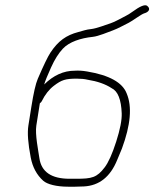

<svg xmlns="http://www.w3.org/2000/svg" viewBox="-20 -709 583 725"><path d="M130.5 -319C134.3 -321.7 136.7 -324.3 137.8 -327C150 -351.8 165.2 -371.2 183.4 -385.1C212.7 -407.4 227.2 -412 270.1 -412C286 -412 299.5 -410.7 310.6 -408C347.9 -402.1 378.3 -391.4 401.6 -376C425.1 -364.8 437.7 -333 439.6 -280.8C440.5 -255.7 433.5 -220.2 418.8 -174.3C404.1 -128.4 389.6 -95.9 375.2 -77C345.9 -38.4 326.8 -34 268.4 -34H242.4C174 -34 136.1 -60 128.7 -112C124.8 -139.7 111.9 -201.3 117.2 -235ZM146.8 -390C150.4 -402.6 159.1 -424 172.7 -454.1C186.3 -484.3 201.1 -507.9 217.2 -525C241.6 -551.1 284.8 -565.1 330 -569.8C352.2 -572.1 388 -587.8 406.6 -594.4C425.3 -601.1 449.1 -614.8 465.9 -622.9C479.6 -629.5 514.1 -656 525.1 -658.8C540.3 -662.8 551 -674.9 535.8 -686.9C527.6 -693.4 508.7 -685.7 479.2 -664C470.6 -657.7 462.4 -652.6 454.6 -648.8C440 -641.6 413.9 -626.2 397.6 -621.1C380.4 -615.6 344.5 -601.4 323.6 -599.2C304.8 -597.3 294.2 -592.9 275.6 -588C230.1 -576 199.6 -554.5 170.3 -510.1C160.3 -494.8 144.4 -461.9 122.7 -411.4C114.7 -393 106.6 -357.5 98.3 -305L87.2 -235C82.8 -207.4 85.8 -167 96.1 -114C103.1 -77.5 118.8 -48.4 143.2 -26.5C158.1 -13.1 192.9 -4 237.6 -4H263.6C273.6 -4 284.7 -4.3 296.8 -5C354.9 -8 396.9 -41.5 422.7 -105.5C429.3 -121.8 435.2 -136 440.4 -148C473.4 -237.3 479.4 -306.6 458.4 -356C442.6 -397.5 392.6 -425.2 308.4 -439.2C291.4 -442.1 275.9 -443 262 -442C220.4 -442 182 -424.7 146.8 -390Z"/></svg>

Font: MewTooHand
Style: Ita
Weight: 400
Designer: Mew Too, Robert Jablonski
Version: Version 0.77